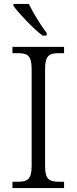

<svg xmlns="http://www.w3.org/2000/svg" viewBox="-20 -951 388 971"><path d="M195 -771H216V-784C187 -822 147 -886 126 -931H48V-921C73 -886 147 -807 195 -771ZM43 0H304V-32H278C231 -32 208 -42 208 -111V-603C208 -672 231 -682 278 -682H304V-714H43V-682H70C117 -682 140 -672 140 -603V-111C140 -42 117 -32 70 -32H43Z"/></svg>

Font: Noto Serif Lao Light
Style: Regular
Weight: 300
Designer: Monotype Design Team
Foundry: Monotype Imaging Inc.
Version: Version 2.003